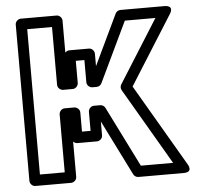

<svg xmlns="http://www.w3.org/2000/svg" viewBox="-53 -791 899 870"><g transform="rotate(-5 396.0 -355.5)"><path d="M681.1 -686 500.6 -399.3C495.6 -391.3 495.9 -380.8 500.2 -373.4L703.7 -25H557.1L419.9 -300.2C415.6 -308.7 406.5 -314 397.5 -314H368.9C353.8 -314 343.9 -299.7 343.9 -289V-202H304.8V-289C304.8 -304.1 290.5 -314 279.8 -314H235.8C220.7 -314 210.8 -299.7 210.8 -289V-25H98V-686H210.8V-423C210.8 -407.9 225.1 -398 235.8 -398H279.8C294.9 -398 304.8 -412.3 304.8 -423V-524H343.9V-423C343.9 -407.9 358.2 -398 368.9 -398H388.7C398.3 -398 407.2 -403.7 411.3 -412.2L542 -686ZM747.6 -697.7C773.1 -738.3 726.4 -736 726.4 -736H526.2C516.8 -736 507.8 -730.4 503.6 -721.8L393.9 -491.9V-549C393.9 -559.7 384 -574 368.9 -574H279.8C275.7 -574 268.4 -572.9 260.8 -565.4V-711C260.8 -721.7 250.9 -736 235.8 -736H73C62.3 -736 48 -726.1 48 -711V0C48 10.7 57.9 25 73 25H235.8C246.5 25 260.8 15.1 260.8 0V-160.6C265.9 -155.5 272.2 -152 279.8 -152H368.9C379.6 -152 393.9 -161.9 393.9 -177V-240.2L519.2 11.2C523.2 19.2 532.1 25 541.6 25H747.3C794.2 25 768.9 -12.6 768.9 -12.6L551 -385.5Z"/></g></svg>

Font: Asimov
Style: WidOu
Weight: 500
Designer: Google
Version: Version 2.000980; 2014